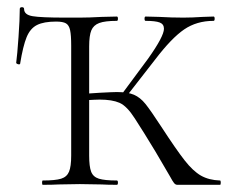

<svg xmlns="http://www.w3.org/2000/svg" viewBox="-20 -514 642 534"><path d="M453 -23Q408 -101 382 -142Q377 -150 355 -184.5Q333 -219 312.5 -228Q292 -237 257 -237Q247 -237 213 -235L212 -253L257 -256Q295 -258 305 -258Q335 -258 352.5 -250.5Q370 -243 384.5 -225Q399 -207 429 -161Q470 -98 493.5 -68Q517 -38 539 -25.5Q561 -13 592 -12Q594 -12 594 -6Q594 0 592 0H473Q468 0 464 -5Q460 -10 453 -23ZM312 -243 392 -351Q436 -413 436 -434Q436 -447 424 -451.5Q412 -456 385 -456Q382 -456 382 -462Q382 -468 385 -468L423 -467Q457 -465 490 -465Q514 -465 544 -467L574 -468Q577 -468 577 -462Q577 -456 574 -456Q527 -456 492 -432Q457 -408 412 -349L324 -236ZM305 -12Q308 -12 308 -6Q308 0 305 0Q278 0 263 -1L202 -2L143 -1Q127 0 99 0Q97 0 97 -6Q97 -12 99 -12Q134 -12 150 -17Q166 -22 172 -36.5Q178 -51 178 -81V-387Q178 -416 175 -430Q172 -444 163.5 -449Q155 -454 136 -454Q102 -454 83 -444.5Q64 -435 54 -410.5Q44 -386 36 -337Q36 -335 33 -335Q30 -335 27.5 -336.5Q25 -338 25 -339Q28 -361 31.5 -411Q35 -461 35 -489Q35 -494 41 -494Q47 -494 47 -489Q47 -473 70.5 -469Q94 -465 161 -465H202Q227 -465 263 -467L305 -468Q308 -468 308 -462Q308 -456 305 -456Q272 -456 256 -450Q240 -444 234 -429.5Q228 -415 228 -385V-81Q228 -51 233.5 -36.5Q239 -22 255 -17Q271 -12 305 -12Z"/></svg>

Font: Cormorant SC Light
Style: Regular
Weight: 300
Designer: Christian Thalmann (Catharsis Fonts)
Foundry: Catharsis Fonts
Version: Version 4.000